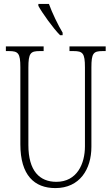

<svg xmlns="http://www.w3.org/2000/svg" viewBox="-20 -951 571 981"><path d="M287 -771H300V-784C277 -822 246 -886 230 -931H176V-921C195 -886 251 -807 287 -771ZM263 10C387 10 447 -86 447 -201V-606C447 -679 457 -690 504 -690H520V-714H335V-690H356C403 -690 414 -679 414 -607V-203C414 -115 374 -22 268 -22C182 -22 125 -78 125 -210V-605C125 -680 136 -690 183 -690H203V-714H10V-690H26C73 -690 84 -679 84 -608V-214C84 -55 156 10 263 10Z"/></svg>

Font: Noto Serif Tamil ExtraCondensed ExtraLight
Style: Regular
Weight: 200
Width: 2
Designer: Indian Type Foundry, Tom Grace, and the Monotype Design Team
Foundry: Monotype Imaging Inc.
Version: Version 2.004